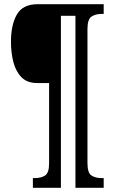

<svg xmlns="http://www.w3.org/2000/svg" viewBox="-20 -780 544 911"><path d="M136 111V65H146Q174 65 193.5 53Q213 41 213 -6V-386H156Q109 -386 82 -413.5Q55 -441 43.5 -485.5Q32 -530 32 -582Q32 -662 60 -711Q88 -760 158 -760H472V-714H461Q434 -714 414.5 -701.5Q395 -689 395 -642V-6Q395 41 414.5 53Q434 65 461 65H472V111H338V-705H269V111Z"/></svg>

Font: Noto Serif Bengali ExtraCondensed SemiBold
Style: Regular
Weight: 600
Width: 2
Designer: Juan Bruce, Universal Thirst, Indian Type Foundry and the Monotype Design Team.
Foundry: Monotype Imaging Inc.
Version: Version 2.003; ttfautohint (v1.8.4.7-5d5b)